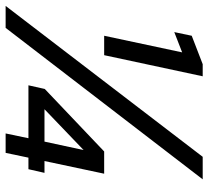

<svg xmlns="http://www.w3.org/2000/svg" viewBox="-49 -691 740 682"><g transform="rotate(90 321.0 -350.0)"><path d="M597 -350 552 -138H594L581 -81H540L523 0H454L471 -81H283L296 -139L518 -350ZM368 -138H483L513 -277ZM251 -700 176 -350H107L166 -627L94 -599L107 -661L208 -700ZM79 0H1L537 -700H617Z"/></g></svg>

Font: Red Hat Text Medium
Style: Italic
Weight: 500
Italic angle: -12°
Designer: Pentagram / MCKL
Foundry: Pentagram / MCKL
Version: Version 1.003; Red Hat Text Medium Italic